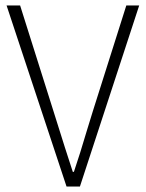

<svg xmlns="http://www.w3.org/2000/svg" viewBox="-20 -679 531 699"><path d="M3.9 -659.2H53.2L174.8 -273.9Q222.2 -122.1 245.1 -53.2H249Q261.2 -88.9 272 -123.8Q282.7 -158.7 296.1 -203.1Q309.6 -247.6 317.9 -273.9L439.9 -659.2H486.8L271 0H222.2Z"/></svg>

Font: Source Sans Pro Light
Style: Regular
Weight: 300
Designer: Paul D. Hunt
Foundry: Adobe Systems Incorporated
Version: Version 2.020;PS 2.0;hotconv 1.0.86;makeotf.lib2.5.63406